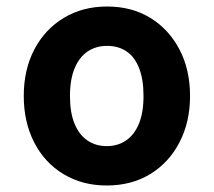

<svg xmlns="http://www.w3.org/2000/svg" viewBox="-20 -558 657 590"><path d="M308 12Q233 12 175 -23Q117 -58 85 -120.5Q53 -183 53 -263Q53 -344 85.5 -406Q118 -468 176 -503Q234 -538 309 -538Q385 -538 442 -503Q499 -468 531.5 -406Q564 -344 564 -263Q564 -183 531.5 -120.5Q499 -58 441.5 -23Q384 12 308 12ZM308 -109Q342 -109 367.5 -126.5Q393 -144 407 -178Q421 -212 421 -263Q421 -314 407.5 -348.5Q394 -383 369 -400Q344 -417 309 -417Q275 -417 249.5 -400Q224 -383 209.5 -348.5Q195 -314 195 -263Q195 -212 209 -178Q223 -144 248.5 -126.5Q274 -109 308 -109Z"/></svg>

Font: DM Sans 9pt ExtraBold
Style: Regular
Weight: 800
Version: Version 4.004;gftools[0.9.30]